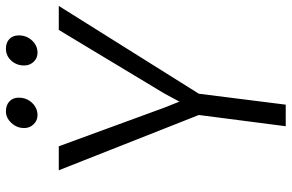

<svg xmlns="http://www.w3.org/2000/svg" viewBox="-184 -776 961 632"><g transform="rotate(-90 296.0 -460.5)"><path d="M196 0 233 -286 51 -747H130L257 -400L277 -350L304 -400L513 -747H592L303 -286L267 0ZM232 -817Q215 -817 202.5 -829.8Q190 -842.5 190 -861Q190 -885 206.8 -903Q223.5 -921 245 -921Q265.5 -921 277.8 -909.5Q290 -898 290 -879Q290 -853 273 -835Q256 -817 232 -817ZM438 -817Q420 -817 408 -829.8Q396 -842.5 396 -861Q396 -886 412 -903.5Q428 -921 451 -921Q471.5 -921 483.2 -909.5Q495 -898 495 -879Q495 -853 478.2 -835Q461.5 -817 438 -817Z"/></g></svg>

Font: Koeln Type Sans Light
Style: Italic
Weight: 300
Italic angle: -7.5°
Designer: Eben Sorkin
Foundry: Eben Sorkin
Version: Version 2.001